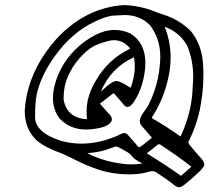

<svg xmlns="http://www.w3.org/2000/svg" viewBox="-20 -722 841 772"><path d="M330.1 -242.7Q328.1 -257.8 328.1 -272.9Q328.1 -294.9 332.5 -317.4Q341.3 -358.4 366.2 -399.4Q415.5 -484.4 503.9 -526.4Q476.6 -560.5 437.5 -560.5Q418.9 -560.5 374.8 -544.4Q330.6 -528.3 286.6 -471.7Q251 -424.3 240.2 -374Q235.8 -352.1 235.8 -329.6V-321.3Q249.5 -246.6 330.1 -242.7ZM385.3 -353.5Q390.6 -357.9 397.9 -364.7Q431.2 -396.5 449.7 -396.5Q470.2 -391.6 489.7 -378.4Q497.6 -373 505.4 -369.1Q512.7 -389.2 517.1 -409.2Q522 -432.1 522 -454.6Q522 -473.1 518.6 -491.7Q426.3 -450.2 385.3 -353.5ZM325.7 -201.2Q261.2 -201.2 219.2 -246.1Q192.9 -281.2 192.9 -328.1Q192.9 -347.2 197.3 -368.2Q209 -423.3 242.2 -473.6Q288.6 -542 361.8 -580.6Q402.3 -601.6 441.4 -601.6Q473.1 -601.6 503.4 -587.9Q564.5 -550.8 564.5 -468.8Q564.5 -441.4 557.6 -408.7Q545.4 -352.1 517.1 -310.5Q503.9 -292 492.7 -292Q485.8 -292 479.5 -298.8Q465.3 -314.9 460.9 -320.8Q438 -347.2 437.5 -347.2Q436 -347.2 426.5 -339.8Q417 -332.5 404.3 -322.5Q391.6 -312.5 381.8 -305.2Q412.6 -270 417.5 -264.6Q429.7 -254.4 429.7 -242.2Q429.7 -239.7 429.2 -236.8Q420.4 -216.3 380.4 -207.5Q350.6 -201.2 325.7 -201.2ZM706.1 -173.3Q732.4 -229.5 744.6 -286.6Q753.9 -331.1 754.9 -376.5Q756.8 -395 756.8 -413.1Q756.8 -479.5 732.9 -537.6Q703.1 -592.3 642.1 -614.3Q666 -555.2 666 -490.7Q666 -452.1 657.2 -411.6Q639.6 -328.6 596.7 -259.3Q590.8 -251.5 590.8 -250.5V-250Q590.8 -247.1 594.7 -244.6Q641.6 -218.3 706.1 -173.3ZM508.8 -61Q530.3 -61 552.7 -64.5Q517.1 -82.5 509.3 -95.7Q502.4 -104 493.7 -109.4Q454.1 -132.8 447.8 -132.8Q440.9 -132.8 426.3 -126.5Q387.2 -110.4 331.1 -106Q396 -72.8 472.7 -63.5Q490.2 -61 508.8 -61ZM540 -129.9Q545.4 -129.9 590.8 -168.5L555.2 -209.5Q542 -222.2 542 -235.8Q542 -238.8 542.5 -241.7Q545.4 -255.4 564 -279.8Q572.3 -291 577.1 -300.3Q603.5 -353 614.7 -406.7Q620.6 -434.1 622.6 -461.9Q624.5 -478.5 624.5 -493.7Q624.5 -565.9 583.5 -620.1Q543.5 -661.6 481 -661.6Q475.6 -661.6 438 -659.4Q400.4 -657.2 335.9 -622.1Q248 -571.3 184.6 -473.1Q141.1 -405.8 127.4 -341.3Q121.1 -311.5 121.1 -251Q121.1 -189.9 223.6 -156.2Q265.1 -144.5 307.6 -144.5Q380.4 -144.5 456.5 -178.2L457.5 -179.2Q472.2 -187 480 -187Q486.8 -187 493.2 -180.7Q526.4 -143.6 529.8 -138.7Q535.2 -129.9 540 -129.9ZM707.5 -15.1Q729 -32.7 749.5 -51.8Q680.2 -105 635.7 -132.8Q624.5 -142.1 619.6 -142.1Q616.7 -142.1 612.8 -139.2Q591.8 -121.6 570.3 -105.5Q647 -58.1 707.5 -15.1ZM700.7 30.8Q688 30.8 672.4 15.6Q661.6 6.3 606.4 -30.3Q601.1 -33.7 593.3 -33.7Q582.5 -33.7 564.5 -27.8Q538.6 -21 497.1 -21Q435.1 -21 377.9 -39.1Q330.1 -55.2 286.1 -77.6Q242.2 -100.1 213.4 -110.8Q167.5 -127 130.9 -154.3Q79.6 -200.2 79.6 -274.9V-279.3Q81.5 -310.1 87.9 -340.3Q113.3 -459.5 205.1 -563.5Q322.3 -691.4 479 -701.7Q549.3 -698.7 610.4 -672.4L629.9 -665.5Q698.2 -645.5 746.6 -597.7Q789.6 -545.4 795.9 -471.2Q797.9 -445.8 797.9 -419.9Q797.9 -350.1 782.7 -277.3Q770 -218.8 742.2 -160.6Q738.3 -153.8 737.3 -150.4V-149.9Q737.3 -147 742.2 -139.6Q777.8 -96.7 780.8 -94.2Q801.3 -74.2 801.3 -60.1Q801.3 -58.6 800.8 -56.6Q797.4 -42 726.6 16.6Q710 30.8 700.7 30.8Z"/></svg>

Font: Third Street
Style: Regular
Weight: 400
Designer: GGBotNet
Foundry: GGBotNet
Version: 0.90